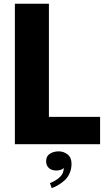

<svg xmlns="http://www.w3.org/2000/svg" viewBox="-20 -757 580 1008"><path d="M58.1 0V-737.3H236.8V-143.6H505.4V0ZM275.9 138.2Q251 138.2 236.6 125Q222.2 111.8 222.2 89.4Q222.2 63 241.7 50.3Q261.2 37.6 288.6 37.6Q314 37.6 334.7 53.7Q355.5 69.8 355.5 102.5Q355.5 130.4 345.2 153.3Q335 176.3 317.6 191.2Q300.3 206.1 284.4 215.3Q268.6 224.6 251.5 230.5L242.2 204.1Q271.5 193.4 293.2 173.8Q314.9 154.3 314.9 123.5Q311 130.4 299.8 134.3Q288.6 138.2 275.9 138.2Z"/></svg>

Font: Epilogue ExtraBold
Style: Regular
Weight: 800
Designer: Tyler Finck
Foundry: Etcetera Type Co
Version: Version 2.112